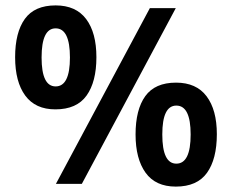

<svg xmlns="http://www.w3.org/2000/svg" viewBox="-20 -774 859 711"><path d="M185 -369Q111 -369 73.5 -420Q36 -471 36 -562Q36 -654 72 -704Q108 -754 186 -754Q261 -754 299 -703.5Q337 -653 337 -562Q337 -471 300.5 -420Q264 -369 185 -369ZM187 -93 535 -744H631L283 -93ZM186 -454Q239 -454 239 -561Q239 -669 186 -669Q134 -669 134 -561Q134 -454 186 -454ZM631 -83Q556 -83 519 -134.5Q482 -186 482 -276Q482 -368 518 -418Q554 -468 632 -468Q707 -468 745 -417.5Q783 -367 783 -277Q783 -185 746.5 -134Q710 -83 631 -83ZM633 -168Q686 -168 686 -276Q686 -383 633 -383Q581 -383 581 -276Q581 -168 633 -168Z"/></svg>

Font: Noto Sans Telugu UI SemiCondensed SemiBold
Style: Regular
Weight: 600
Width: 4
Designer: Jelle Bosma - Monotype Design Team
Foundry: Monotype Imaging Inc.
Version: Version 2.005; ttfautohint (v1.8.4.7-5d5b)